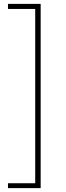

<svg xmlns="http://www.w3.org/2000/svg" viewBox="-20 -800 339 987"><path d="M21 167V142H161V-754H21V-780H189V167Z"/></svg>

Font: Noto Sans SC Thin Thin
Style: Regular
Weight: 250
Version: Version 2.004-H2;hotconv 1.0.118;makeotfexe 2.5.65603